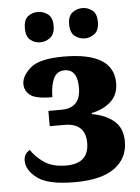

<svg xmlns="http://www.w3.org/2000/svg" viewBox="-54 -798 619 851"><g transform="rotate(-5 255.5 -373.0)"><path d="M245 10Q363 10 422 -33Q481 -76 481 -150Q481 -211 443 -242.5Q405 -274 346 -284V-289Q397 -299 431 -329.5Q465 -360 465 -412Q465 -549 243 -549Q135 -549 95 -514Q55 -479 55 -443Q55 -413 79.5 -393.5Q104 -374 178 -374Q178 -424 192.5 -456Q207 -488 242 -488Q299 -488 299 -406Q299 -315 213 -315H155V-247H220Q314 -247 314 -159Q314 -67 213 -67Q152 -67 114.5 -93Q77 -119 58 -150Q31 -135 31 -104Q31 -62 78.5 -26Q126 10 245 10ZM345 -621Q368 -621 388 -636.5Q408 -652 408 -689Q408 -726 388 -741Q368 -756 345 -756Q320 -756 300 -741Q280 -726 280 -689Q280 -652 300 -636.5Q320 -621 345 -621ZM146 -621Q170 -621 190.5 -636.5Q211 -652 211 -689Q211 -726 190.5 -741Q170 -756 146 -756Q121 -756 102 -741Q83 -726 83 -689Q83 -652 102 -636.5Q121 -621 146 -621Z"/></g></svg>

Font: Noto Serif SemiCondensed Extra
Style: Regular
Weight: 800
Width: 4
Designer: Monotype Design Team
Foundry: Monotype Imaging Inc.
Version: Version 1.002